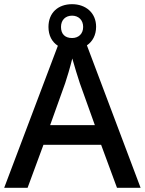

<svg xmlns="http://www.w3.org/2000/svg" viewBox="-20 -950 694 919"><path d="M540 -51H653L396 -733C423 -751 440 -782 440 -822C440 -889 390 -930 325 -930C258 -930 212 -889 212 -821C212 -780 229 -749 257 -731L0 -51H112L188 -257H464ZM325 -768C290 -768 272 -788 272 -821C272 -855 294 -875 325 -875C355 -875 378 -855 378 -821C378 -788 356 -768 325 -768ZM362 -552 434 -351H220L292 -552C300 -575 316 -629 326 -670C334 -640 355 -573 362 -552Z"/></svg>

Font: Noto Sans Tamil UI Medium
Style: Regular
Weight: 500
Designer: Jelle Bosma - Monotype Design Team
Foundry: Monotype Imaging Inc.
Version: Version 2.004